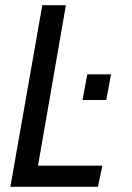

<svg xmlns="http://www.w3.org/2000/svg" viewBox="-20 -720 507 740"><path d="M20 0 143 -700H234L126.5 -81.5H374.5L357.5 0ZM298 -334.5 316.5 -433.5H408L389.5 -334.5Z"/></svg>

Font: Cabin Condensed
Style: Italic
Weight: 400
Width: 3
Italic angle: -10°
Designer: Pablo Impallari
Foundry: Pablo Impallari. http://www.impallari.com Igino Marini. http://www.ikern.com
Version: Version 3.001; ttfautohint (v1.8.3)